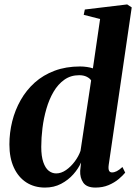

<svg xmlns="http://www.w3.org/2000/svg" viewBox="-20 -837 616 868"><path d="M471.5 -92Q469 -74 472.8 -65.8Q476.5 -57.5 486.5 -57.5Q496.5 -57.5 508 -63.2Q519.5 -69 533.5 -82L546 -56.5Q535.5 -43.5 516.5 -27.5Q497.5 -11.5 471 -0.2Q444.5 11 411.5 11Q372 11 356.5 -11.2Q341 -33.5 342.5 -65L346.5 -102.5Q334.5 -75 311.5 -49Q288.5 -23 256.2 -6Q224 11 183.5 11Q135.5 11 99.2 -12.2Q63 -35.5 42.8 -79.2Q22.5 -123 22.5 -184Q22.5 -237 35.2 -288.2Q48 -339.5 73.5 -384.5Q99 -429.5 137.2 -463.8Q175.5 -498 226.8 -517.2Q278 -536.5 342 -536.5Q357.5 -536.5 373 -534.2Q388.5 -532 400 -528L432.5 -751L358.5 -770L363.5 -794L555 -817L575.5 -803.5ZM392 -473.5Q386 -483 372 -490Q358 -497 338 -497Q299.5 -497 270.8 -476.5Q242 -456 222 -421.8Q202 -387.5 189.8 -345.2Q177.5 -303 172 -258.2Q166.5 -213.5 166.5 -173Q166.5 -130.5 175.8 -103.8Q185 -77 200.2 -65Q215.5 -53 234 -53Q256.5 -53 278.5 -68.2Q300.5 -83.5 318 -107Q335.5 -130.5 344 -155Z"/></svg>

Font: Merriweather 96pt
Style: Bold Italic
Weight: 700
Italic angle: -7.8°
Version: Version 2.101